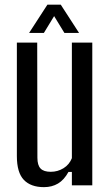

<svg xmlns="http://www.w3.org/2000/svg" viewBox="-20 -779 463 807"><path d="M164.9 7.6Q109.3 7.6 80.1 -23.1Q50.9 -53.8 50.9 -122.8V-600H136.4L137.2 -115.8Q137.2 -84.6 150.4 -70.8Q163.6 -56.9 193.3 -56.9Q222.5 -56.9 247 -72Q271.4 -87.1 282.1 -114.2V-600H367.9V0H282.1V-56.3H267.7Q249.5 -22.9 223.9 -7.6Q198.2 7.6 164.9 7.6ZM102.3 -640.6 179.2 -759.3H235.4L312.3 -640.6H250.7L207.5 -711.3L164.4 -640.6Z"/></svg>

Font: Big Shoulders Text SC Thin
Style: Regular
Weight: 100
Designer: Patric King
Foundry: XO Type Co
Version: Version 2.002